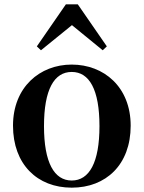

<svg xmlns="http://www.w3.org/2000/svg" viewBox="-20 -850 663 886"><path d="M311 16C469 16 583 -90 583 -270C583 -449 459 -552 311 -552C164 -552 40 -448 40 -270C40 -92 152 16 311 16ZM311 -17C230 -17 183 -100 183 -268C183 -437 230 -518 311 -518C392 -518 439 -437 439 -268C439 -100 392 -17 311 -17ZM454 -618 473 -636 339 -830H284L150 -636L169 -618L312 -734Z"/></svg>

Font: Source Han Serif CN
Style: Bold
Weight: 700
Designer: Ryoko NISHIZUKA 西塚涼子 (kana & ideographs); Frank Grießhammer (Latin, Greek & Cyrillic); Wenlong ZHANG 张文龙 (bopomofo); San
Foundry: Adobe
Version: Version 2.003;hotconv 1.1.1;makeotfexe 2.6.0